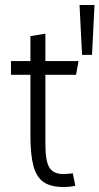

<svg xmlns="http://www.w3.org/2000/svg" viewBox="-20 -745 399 770"><path d="M272 -50 282 0Q268 3 258 4Q248 5 235 5Q185 5 156 -14Q127 -33 114.5 -78Q102 -123 102 -200V-445H24V-500H102V-600L162 -610V-500H295L285 -445H162V-167Q162 -99 178 -73Q194 -47 235 -47Q244 -47 252.5 -48Q261 -49 272 -50ZM299 -725H359L349 -525H309Z"/></svg>

Font: Epunda Sans Light
Style: Regular
Weight: 300
Designer: Simon Atzbach
Foundry: typofactur
Version: Version 2.204; ttfautohint (v1.8.4.7-5d5b)